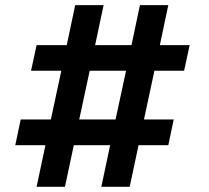

<svg xmlns="http://www.w3.org/2000/svg" viewBox="-20 -723 808 743"><path d="M100.1 -449.2H217.3L176.8 -260.7H60.1L39.1 -161.1H155.8L121.6 0H231.4L265.6 -161.1H406.2L372.1 0H481.9L516.1 -161.1H631.3L652.3 -260.7H537.1L577.6 -449.2H692.4L713.9 -548.3H598.6L631.3 -703.1H521.5L488.8 -548.3H348.1L380.9 -703.1H271L238.3 -548.3H121.6ZM286.6 -260.7 327.1 -449.2H467.8L427.2 -260.7Z"/></svg>

Font: Faust Sans Bold
Style: Regular
Weight: 700
Designer: Andreas Faust
Version: Version 1.003;Glyphs 3.1.2 (3151)